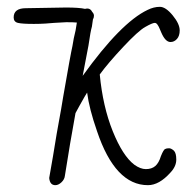

<svg xmlns="http://www.w3.org/2000/svg" viewBox="-20 -532 574 562"><path d="M272 -314Q281 -220 310 -148Q339 -76 373 -50Q391 -37 407 -37Q424 -37 434.5 -46Q445 -55 451 -75Q459 -95 464 -96Q467 -98 475 -98Q481 -98 489 -91Q496 -84 496 -65Q496 -45 479 -27Q446 10 413 10Q317 10 264 -148Q241 -214 235 -261Q232 -257 213 -223L201 -201Q185 -114 170 -18Q169 -7 160 1.5Q151 10 142 10Q126 10 124 -11L135 -74Q145 -138 159 -213L165 -249Q187 -376 192 -397L196 -420Q202 -443 205 -466Q195 -467 174 -467L138 -465Q128 -464 112.5 -463Q97 -462 79 -462Q45 -462 32.5 -465Q20 -468 20 -481Q20 -508 56 -508L173 -510Q212 -510 229 -506Q232 -507 236 -507Q245 -507 250 -497Q255 -492 255 -486Q255 -480 252 -475L249 -454Q245 -441 239 -399L222 -310Q334 -466 412 -503Q430 -512 448 -512Q465 -512 485.5 -487Q506 -462 506 -443Q506 -427 498 -418Q490 -409 479 -409Q464 -409 452 -437Q451 -439 447.5 -447.5Q444 -456 440.5 -460.5Q437 -465 433 -465Q426 -465 405 -453Q385 -442 340.5 -394.5Q296 -347 272 -314Z"/></svg>

Font: Bad Script
Style: Regular
Weight: 400
Italic angle: -10°
Designer: Roman Shchyukin (Gaslight Type Foundry), Cyreal (Charset Expansion)
Foundry: Gaslight
Version: Version 2.000